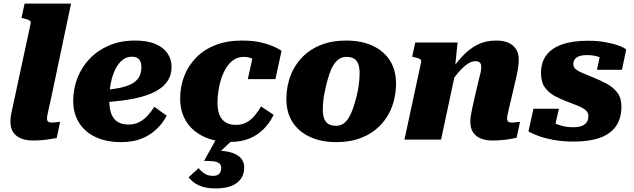

<svg xmlns="http://www.w3.org/2000/svg" viewBox="-20 -778 3531 1070"><path d="M151 -648Q153 -656 148 -661Q143 -666 133 -669.5Q123 -673 109 -676L100 -678L117 -758H376L264 -227Q257 -196 252 -174Q247 -152 244.5 -138.5Q242 -125 242 -118Q242 -105 248.5 -100Q255 -95 269 -95Q278 -95 286.5 -96Q295 -97 302 -98Q309 -99 315 -99L296 -9Q279 -6 257.5 -2.5Q236 1 212 3Q188 5 161 5Q124 5 96 -7Q68 -19 53 -42Q38 -65 38 -100Q38 -114 40.5 -131.5Q43 -149 49 -174.5Q55 -200 63 -239Z M656 14Q572 14 512 -14.5Q452 -43 420 -95Q388 -147 388 -216Q388 -283 411.5 -343.5Q435 -404 480 -451Q525 -498 588.5 -525Q652 -552 732 -552Q802 -552 847 -532.5Q892 -513 914 -480Q936 -447 936 -406Q936 -355 908 -318.5Q880 -282 826 -258.5Q772 -235 694 -222.5Q616 -210 514 -206L518 -275Q583 -277 630 -285Q677 -293 707.5 -307.5Q738 -322 753 -345.5Q768 -369 768 -403Q768 -422 762.5 -435Q757 -448 745 -455Q733 -462 715 -462Q686 -462 663 -444Q640 -426 623.5 -393.5Q607 -361 598 -317Q589 -273 589 -221Q589 -172 601 -142Q613 -112 637 -98Q661 -84 697 -84Q731 -84 757 -98Q783 -112 803.5 -134.5Q824 -157 840 -183L909 -133Q886 -90 851 -57Q816 -24 768 -5Q720 14 656 14Z M1294 -82Q1329 -82 1355 -96.5Q1381 -111 1400.5 -135Q1420 -159 1435 -185L1505 -138Q1483 -93 1449.5 -59Q1416 -25 1370 -6Q1324 13 1260 13Q1200 13 1150 -3Q1100 -19 1062.5 -50Q1025 -81 1004.5 -126Q984 -171 984 -228Q984 -295 1006.5 -353.5Q1029 -412 1073 -457Q1117 -502 1181.5 -527Q1246 -552 1328 -552Q1390 -552 1434.5 -541.5Q1479 -531 1507.5 -517.5Q1536 -504 1549 -495L1515 -337H1361L1395 -490Q1410 -489 1417 -480Q1424 -471 1426 -459Q1428 -447 1425.5 -437Q1423 -427 1417 -422Q1410 -434 1399.5 -442.5Q1389 -451 1373.5 -456Q1358 -461 1338 -461Q1307 -461 1282.5 -444.5Q1258 -428 1241 -400.5Q1224 -373 1213 -339.5Q1202 -306 1197 -270.5Q1192 -235 1192 -204Q1192 -166 1203 -138.5Q1214 -111 1237 -96.5Q1260 -82 1294 -82ZM1183 272Q1143 272 1114 264Q1085 256 1065 242Q1045 228 1031 210L1087 159Q1093 167 1103.5 177Q1114 187 1129.5 194.5Q1145 202 1168 202Q1191 202 1202 190Q1213 178 1213 158Q1213 146 1206.5 137Q1200 128 1184 123.5Q1168 119 1141 119H1117L1190 -12L1284 -5L1193 80L1195 62Q1246 63 1278 75Q1310 87 1325.5 107Q1341 127 1341 156Q1341 191 1323 217.5Q1305 244 1270 258Q1235 272 1183 272Z M1964 -229Q1971 -255 1975.5 -280Q1980 -305 1982 -328Q1984 -351 1984 -371Q1984 -400 1977 -420Q1970 -440 1954 -450.5Q1938 -461 1910 -461Q1887 -461 1869.5 -449Q1852 -437 1838.5 -415.5Q1825 -394 1816 -366.5Q1807 -339 1799 -309Q1793 -283 1788 -258Q1783 -233 1781 -210Q1779 -187 1779 -167Q1779 -139 1786 -118.5Q1793 -98 1809.5 -87.5Q1826 -77 1853 -77Q1876 -77 1893.5 -89Q1911 -101 1924 -122.5Q1937 -144 1946.5 -171.5Q1956 -199 1964 -229ZM1576 -225Q1576 -275 1588.5 -323Q1601 -371 1627 -412Q1653 -453 1692.5 -484.5Q1732 -516 1786 -534Q1840 -552 1909 -552Q1993 -552 2055.5 -523.5Q2118 -495 2152.5 -441.5Q2187 -388 2187 -313Q2187 -263 2174.5 -215Q2162 -167 2136 -126Q2110 -85 2070.5 -53.5Q2031 -22 1977 -4Q1923 14 1854 14Q1771 14 1708.5 -14.5Q1646 -43 1611 -96.5Q1576 -150 1576 -225Z M2234 0H2438L2523 -398L2515 -394L2530 -541H2294L2277 -462L2286 -460Q2300 -457 2310 -453.5Q2320 -450 2324.5 -445Q2329 -440 2327 -432ZM2829 -227 2856 -342Q2863 -373 2867 -399Q2871 -425 2871 -447Q2871 -495 2839 -523.5Q2807 -552 2744 -552Q2686 -552 2640 -528.5Q2594 -505 2555 -462.5Q2516 -420 2478 -363L2480 -301Q2507 -342 2533 -372.5Q2559 -403 2583 -420Q2607 -437 2629 -437Q2647 -437 2654.5 -429Q2662 -421 2662 -406Q2662 -395 2659.5 -380Q2657 -365 2651 -345L2626 -239Q2617 -200 2611.5 -174Q2606 -148 2603.5 -131Q2601 -114 2601 -99Q2601 -64 2616 -41Q2631 -18 2658.5 -6.5Q2686 5 2723 5Q2749 5 2773 3Q2797 1 2819 -2.5Q2841 -6 2859 -10L2878 -99Q2873 -99 2865.5 -98Q2858 -97 2849.5 -96Q2841 -95 2833 -95Q2819 -95 2812.5 -100Q2806 -105 2806 -118Q2806 -125 2808.5 -138.5Q2811 -152 2816.5 -174Q2822 -196 2829 -227Z M3177 11Q3117 11 3067 2Q3017 -7 2980.5 -20.5Q2944 -34 2925 -46L2953 -172H3095L3065 -45Q3045 -51 3036.5 -64Q3028 -77 3028.5 -91Q3029 -105 3036 -114Q3048 -104 3067.5 -93.5Q3087 -83 3114.5 -76Q3142 -69 3176 -69Q3203 -69 3221.5 -76Q3240 -83 3249.5 -96.5Q3259 -110 3259 -132Q3259 -147 3249 -158.5Q3239 -170 3222.5 -178.5Q3206 -187 3185.5 -194.5Q3165 -202 3145 -210Q3108 -224 3073.5 -242Q3039 -260 3017 -290Q2995 -320 2995 -371Q2995 -430 3024.5 -470Q3054 -510 3112.5 -530.5Q3171 -551 3257 -551Q3310 -551 3353.5 -543Q3397 -535 3427.5 -524Q3458 -513 3470 -502L3446 -389H3307L3328 -490Q3343 -491 3352.5 -480.5Q3362 -470 3365 -457Q3368 -444 3360 -436Q3350 -445 3335.5 -453Q3321 -461 3300 -466Q3279 -471 3251 -471Q3213 -471 3194 -458Q3175 -445 3175 -420Q3175 -402 3190.5 -390.5Q3206 -379 3231 -369Q3256 -359 3285 -347Q3324 -331 3360 -312Q3396 -293 3419.5 -263Q3443 -233 3443 -184Q3443 -118 3412.5 -74.5Q3382 -31 3323 -10Q3264 11 3177 11Z"/></svg>

Font: Roboto Serif 20pt ExtraBold
Style: Italic
Weight: 800
Italic angle: -10°
Version: Version 1.007